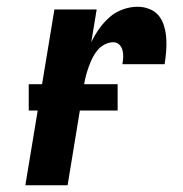

<svg xmlns="http://www.w3.org/2000/svg" viewBox="-20 -548 540 568"><path d="M55 0 141 -520H266L250 -423Q260 -444 273.5 -463Q287 -482 304 -497Q321 -512 343 -520Q365 -528 387 -528Q406 -528 423 -521Q440 -514 450.5 -500.5Q461 -487 466 -469Q471 -451 472 -432.5Q473 -414 471.5 -395.5Q470 -377 467 -358H342Q344 -368 344.5 -378.5Q345 -389 342.5 -399Q340 -409 333 -416Q326 -423 315 -423Q302 -423 289.5 -416.5Q277 -410 268 -399Q259 -388 253 -375.5Q247 -363 242.5 -350.5Q238 -338 234.5 -325Q231 -312 229 -299L180 0ZM328 -221H65V-299H328Z"/></svg>

Font: Iosevka Extrabold
Style: Italic
Weight: 800
Italic angle: -9°
Monospace: yes
Designer: Belleve Invis
Foundry: Belleve Invis
Version: Version 32.5.0; ttfautohint (v1.8.4)